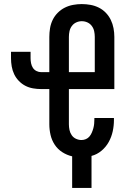

<svg xmlns="http://www.w3.org/2000/svg" viewBox="-20 -763 640 942"><path d="M334 159V4Q308 -2 285.5 -16.5Q263 -31 248.5 -53Q234 -75 228 -101Q222 -127 222 -153V-326H182Q162 -326 142 -329.5Q122 -333 104.5 -342Q87 -351 72.5 -366Q58 -381 49.5 -399Q41 -417 37.5 -437Q34 -457 34 -477V-509H130V-477Q130 -465 132.5 -452.5Q135 -440 141.5 -430Q148 -420 159 -414.5Q170 -409 182 -409H222V-582Q222 -603 225.5 -624.5Q229 -646 238.5 -665.5Q248 -685 263.5 -700.5Q279 -716 298 -725.5Q317 -735 338.5 -739Q360 -743 381 -743Q403 -743 424.5 -739Q446 -735 465 -725.5Q484 -716 499 -700.5Q514 -685 523.5 -665.5Q533 -646 537 -624.5Q541 -603 541 -582V-326H318V-153Q318 -139 321 -125Q324 -111 332 -99.5Q340 -88 353 -82Q366 -76 380 -76Q391 -76 401.5 -80.5Q412 -85 419 -93.5Q426 -102 430.5 -112.5Q435 -123 438 -134Q441 -145 442 -156Q443 -167 443 -178V-184H539V-174Q539 -146 533 -118.5Q527 -91 513.5 -66.5Q500 -42 478 -23.5Q456 -5 429 2V159ZM445 -409V-582Q445 -596 442 -610Q439 -624 430.5 -635.5Q422 -647 409 -653Q396 -659 381 -659Q367 -659 354 -653Q341 -647 332.5 -635.5Q324 -624 321 -610Q318 -596 318 -582V-409Z"/></svg>

Font: Iosevka Fixed Curly Md Ex
Style: Regular
Weight: 500
Width: 7
Monospace: yes
Designer: Belleve Invis
Foundry: Belleve Invis
Version: Version 30.1.2